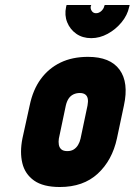

<svg xmlns="http://www.w3.org/2000/svg" viewBox="-20 -740 540 770"><path d="M449 -185 477 -317Q497 -409 459.5 -460.5Q422 -512 333 -512Q270 -512 222.5 -489Q175 -466 143.5 -423Q112 -380 99 -317L70 -185Q59 -130 69.5 -86Q80 -42 116.5 -16Q153 10 220 10Q314 10 372 -43.5Q430 -97 449 -185ZM331 -317 303 -184Q300 -170 293 -158.5Q286 -147 275.5 -140.5Q265 -134 250 -134Q234 -134 226 -141Q218 -148 216 -159.5Q214 -171 216 -184L244 -317Q248 -334 255.5 -345Q263 -356 274.5 -361.5Q286 -367 300 -367Q314 -367 322 -361Q330 -355 332 -344Q334 -333 331 -317ZM500 -720H400L398 -715Q396 -705 386.5 -696Q377 -687 365 -687Q354 -687 348 -696Q342 -705 344 -715L346 -720H247L245 -712Q238 -679 249.5 -650.5Q261 -622 286 -604.5Q311 -587 346 -587Q380 -587 412 -604.5Q444 -622 467.5 -650.5Q491 -679 498 -712Z"/></svg>

Font: Advent Pro ExtraBold
Style: Italic
Weight: 800
Italic angle: -12°
Version: Version 3.000